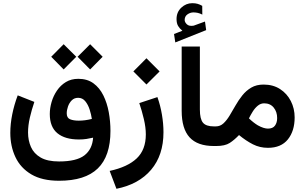

<svg xmlns="http://www.w3.org/2000/svg" viewBox="-20 -905 1889 1190"><path d="M538.6 -630.9 616.2 -553.2 538.6 -474.6 460.9 -553.2ZM374.5 -630.9 452.6 -553.2 374.5 -474.6 297.4 -553.2ZM346.2 215.3Q241.2 215.3 174.3 175.8Q107.4 136.2 75.7 68.8Q43.9 1.5 43.9 -81.5Q43.9 -137.2 55.9 -196.5Q67.9 -255.9 89.8 -314L192.9 -273.4Q176.3 -224.6 165 -176Q153.8 -127.4 153.8 -84Q153.8 -34.7 171.9 6.1Q189.9 46.9 231.9 71.3Q273.9 95.7 346.2 95.7Q454.1 95.7 503.2 57.9Q552.2 20 557.1 -51.8Q536.6 -46.9 515.4 -43.7Q494.1 -40.5 469.2 -40.5Q382.8 -40.5 335.7 -79.3Q288.6 -118.2 288.6 -198.2Q288.6 -234.9 299.8 -273.2Q311 -311.5 333.3 -344Q355.5 -376.5 388.4 -396.5Q421.4 -416.5 465.3 -416.5Q521 -416.5 559.1 -388.7Q597.2 -360.8 620.4 -314Q643.6 -267.1 654.1 -209.7Q664.6 -152.3 664.6 -93.8Q664.6 63 585.9 139.2Q507.3 215.3 346.2 215.3ZM468.3 -157.2Q507.8 -157.2 549.3 -168Q545.4 -195.3 535.6 -225.8Q525.9 -256.3 508.5 -277.6Q491.2 -298.8 464.4 -298.8Q440.4 -298.8 424.8 -283.2Q409.2 -267.6 401.4 -245.1Q393.6 -222.7 393.6 -202.6Q393.6 -174.3 414.3 -165.8Q435.1 -157.2 468.3 -157.2Z M887.7 -543.9 969.2 -462.4 887.7 -381.3 806.6 -462.4ZM701.7 265.1 659.7 154.3Q770.5 130.4 827.1 76.9Q883.8 23.4 883.8 -71.8Q883.8 -115.2 871.6 -167Q859.4 -218.8 843.3 -266.1L955.6 -303.2Q974.1 -251.5 983.6 -194.8Q993.2 -138.2 993.2 -85.4Q993.2 56.6 916.7 147Q840.3 237.3 701.7 265.1Z M1110.4 -714.4Q1093.8 -727.5 1084 -743.9Q1074.2 -760.3 1074.2 -787.1Q1074.2 -830.1 1103.8 -857.7Q1133.3 -885.3 1171.9 -885.3Q1190.9 -885.3 1205.1 -881.1Q1219.2 -877 1233.4 -868.7L1233.9 -814.5Q1218.8 -822.3 1205.6 -825.2Q1192.4 -828.1 1178.7 -828.1Q1159.2 -828.1 1141.8 -815.9Q1124.5 -803.7 1124.5 -780.8Q1125 -767.1 1138.2 -754.4Q1151.4 -741.7 1177.7 -745.6Q1178.2 -745.6 1182.1 -746.6L1250.5 -771.5L1257.8 -718.3L1066.4 -642.1L1058.6 -694.3ZM1106 -616.7H1218.8V-226.1Q1218.8 -168 1237.8 -144.8Q1256.8 -121.6 1305.7 -121.6H1317.9V0H1305.7Q1204.1 0 1155 -53.7Q1106 -107.4 1106 -218.3Z M1640.6 11.2Q1590.3 11.2 1547.6 -10.5Q1504.9 -32.2 1461.4 -67.9Q1433.1 -38.1 1403.8 -19Q1374.5 0 1319.8 0H1298.3V-121.6H1317.4Q1344.7 -121.6 1365 -140.4Q1385.3 -159.2 1403.1 -188.7Q1420.9 -218.3 1439.7 -251.2Q1458.5 -284.2 1481.9 -313.7Q1505.4 -343.3 1537.4 -362.1Q1569.3 -380.9 1613.8 -380.9Q1672.9 -380.9 1715.8 -353Q1758.8 -325.2 1782.5 -278.8Q1806.2 -232.4 1806.2 -177.2Q1806.2 -93.3 1764.2 -41Q1722.2 11.2 1640.6 11.2ZM1617.2 -264.6Q1595.7 -264.6 1577.9 -250Q1560.1 -235.4 1546.6 -213.9Q1533.2 -192.4 1522.9 -171.4Q1537.6 -157.2 1551.5 -146.5Q1565.4 -135.7 1577.6 -128.4Q1596.7 -117.7 1612.5 -112.8Q1628.4 -107.9 1640.6 -107.9Q1670.9 -107.9 1684.3 -126.5Q1697.8 -145 1697.8 -173.3Q1697.8 -211.9 1676.3 -238.3Q1654.8 -264.6 1617.2 -264.6Z"/></svg>

Font: Vazirmatn FD SemiBold
Style: Regular
Weight: 600
Designer: Saber Rastikerdar
Foundry: Saber Rastikerdar
Version: Version 33.001